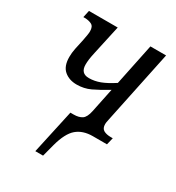

<svg xmlns="http://www.w3.org/2000/svg" viewBox="-178 -646 887 966"><g transform="rotate(30 265.0 -163.0)"><path d="M174 210 230 -46H249Q279 -46 297 -58Q315 -70 323 -109L352 -249Q301 -218 264.5 -201Q228 -184 186 -184Q142 -184 113.5 -208.5Q85 -233 85 -286Q85 -310 90 -335Q95 -360 103 -395Q107 -417 109 -428.5Q111 -440 111 -450Q111 -478 94 -486.5Q77 -495 54 -495H46L55 -536H222L185 -367Q179 -340 177 -324Q175 -308 175 -294Q175 -243 223 -243Q255 -243 287 -255Q319 -267 362 -295L412 -536H503L415 -115Q412 -101 411 -95Q410 -89 410 -84Q410 -59 426 -50Q442 -41 468 -41H479L469 0H387Q330 0 294.5 30Q259 60 238 138L219 210Z"/></g></svg>

Font: Noto Serif Condensed
Style: Italic
Weight: 400
Width: 3
Italic angle: -12°
Designer: Monotype Design Team
Foundry: Monotype Imaging Inc.
Version: Version 2.014; ttfautohint (v1.8.4.7-5d5b)